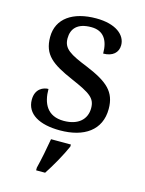

<svg xmlns="http://www.w3.org/2000/svg" viewBox="-116 -615 683 906"><g transform="rotate(15 225.5 -162.0)"><path d="M210 10C328 10 407 -43 407 -147C407 -231 362 -269 257 -313C168 -349 133 -368 133 -419C133 -466 160 -499 228 -499C287 -499 314 -460 314 -393C360 -393 386 -417 386 -453C386 -503 336 -545 240 -545C127 -545 52 -495 52 -404C52 -317 100 -283 203 -238C300 -196 326 -178 326 -129C326 -75 287 -38 216 -38C135 -38 108 -95 108 -165C84 -165 45 -150 45 -96C45 -26 110 10 210 10ZM151 208V221H195C223 179 260 113 278 71V61H181C173 109 162 164 151 208Z"/></g></svg>

Font: Noto Fangsong KSS Rotated
Style: Regular
Weight: 400
Designer: LIU Zhao, ZHANG Congyu, Kushim JIANG
Foundry: Guyu Beijing Co. Ltd.
Version: Version 1.000;November 16, 2022;FontCreator 11.5.0.2427 64-b